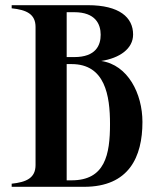

<svg xmlns="http://www.w3.org/2000/svg" viewBox="-20 -720 627 740"><path d="M370 -485C441 -496 493 -532 493 -587C493 -653 440 -700 319 -700H25V-688C82 -682 117 -666 117 -616V-84C117 -34 82 -18 25 -12V0H304C477 0 529 -115 529 -250C529 -359 473 -470 370 -485ZM266 -673C348 -673 368 -627 368 -586C368 -546 350 -500 266 -500H237V-673ZM256 -25H237V-473H256C385 -473 404 -352 404 -242C404 -124 385 -25 256 -25Z"/></svg>

Font: Sprat Condensed Medium
Style: Regular
Weight: 500
Width: 3
Designer: Ethan Nakache
Foundry: Collletttivo
Version: Version 2.000;Glyphs 3.2 (3217)